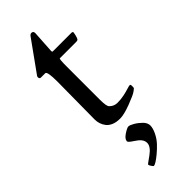

<svg xmlns="http://www.w3.org/2000/svg" viewBox="-246 -513 781 781"><g transform="rotate(-45 144.5 -122.5)"><path d="M96.9 225.1Q96.9 223.6 106.3 216.9Q115.7 210.2 127 202.1Q157 180.2 157 159.9Q157 140.6 137.7 126Q129.9 120.1 122.1 115Q103 102.5 103 96.9Q103 84 122.7 71Q142.3 58.1 150 58.1Q157.7 58.1 173.3 67.1Q189 76.2 202.5 89.7Q216.1 103.3 216.1 118.7Q216.1 134 206.1 154.8Q196 175.5 181.5 191Q167 206.5 151.6 219.2Q120.4 245.1 109.9 245.1Q107.7 245.1 102.3 236.9Q96.9 228.8 96.9 225.1ZM75 -275.9Q75 -334 64 -334H39.1Q31 -334 31 -344Q31 -349.1 35.9 -354L127 -481Q132.8 -490 139.9 -490Q150.9 -490 150.9 -478L145 -382.1Q145 -376.7 146 -375.9Q147 -375 153.1 -375H256.1Q262.9 -375 262.9 -368.9Q262.9 -367.7 260 -355.1Q257.1 -342.5 253.8 -338.7Q250.5 -335 243.9 -335H148.9Q145 -335 145 -292V-100.1Q145 -63.5 152.6 -55.7Q166.7 -41 186.9 -41Q207 -41 225.2 -44.9Q243.4 -48.8 256 -52.9Q268.6 -56.9 272.8 -56.9Q277.1 -56.9 277.1 -47.5Q277.1 -38.1 276.2 -36.5Q275.4 -34.9 264.6 -27Q253.9 -19 213 -3.5Q172.1 12 149.7 12Q127.2 12 111.9 5.4Q96.7 -1.2 88.4 -12.2Q73 -32.7 73 -59.1Z"/></g></svg>

Font: Fanwood Text
Style: Regular
Weight: 400
Version: Version 1.1001